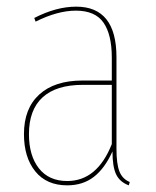

<svg xmlns="http://www.w3.org/2000/svg" viewBox="-20 -548 469 577"><path d="M370 -1 367 9Q340 -1 329 -24Q318 -47 318 -93Q295 -42 262 -16.5Q229 9 182 9Q120 9 86 -33Q52 -75 52 -145Q52 -222 98 -264Q144 -306 228 -306H316V-375Q316 -444 291 -480Q266 -516 208 -516Q153 -516 87 -483L83 -494Q149 -528 209 -528Q330 -528 330 -376V-101Q330 -55 339 -32.5Q348 -10 370 -1ZM316 -115V-293H229Q149 -293 108 -255.5Q67 -218 67 -145Q67 -80 97 -42Q127 -4 182 -4Q272 -4 316 -115Z"/></svg>

Font: Fira Sans Compressed Hair
Style: Regular
Weight: 100
Width: 1
Designer: bBox Type GmbH & Carrois Corporate GbR & Edenspiekermann AG
Foundry: bBox Type GmbH & Carrois Corporate GbR & Edenspiekermann AG
Version: Version 4.301